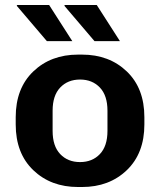

<svg xmlns="http://www.w3.org/2000/svg" viewBox="-20 -740 642 770"><path d="M177 -720 270 -575H168L47 -717L49 -720ZM368 -720 461 -575H359L238 -717L240 -720ZM293 10Q184 10 113.5 -57.5Q43 -125 43 -241V-270Q43 -386 113.5 -453.5Q184 -521 293 -521H309Q418 -521 488.5 -453.5Q559 -386 559 -270V-241Q559 -125 488.5 -57.5Q418 10 309 10ZM411 -215V-296Q411 -357 380.5 -389Q350 -421 301 -421Q252 -421 221.5 -389Q191 -357 191 -296V-215Q191 -154 221.5 -122Q252 -90 301 -90Q350 -90 380.5 -122Q411 -154 411 -215Z"/></svg>

Font: Chivo
Style: Bold
Weight: 700
Designer: Hector Gatti
Foundry: Omnibus-Type
Version: Version 1.007;PS 001.007;hotconv 1.0.88;makeotf.lib2.5.64775